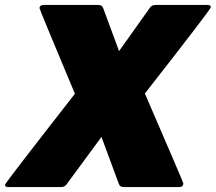

<svg xmlns="http://www.w3.org/2000/svg" viewBox="-56 -754 870 774"><path d="M666 0H442Q427 0 423 -13L353 -202L214 -13Q206 0 191 0H-23Q-36 0 -36 -9Q-36 -15 246 -376Q103 -717 103 -722Q105 -734 120 -734H341Q356 -734 360 -721L424 -548L547 -721Q555 -734 570 -734H781Q794 -734 794 -725Q794 -717 528 -377Q683 -19 683 -15Q683 0 666 0Z"/></svg>

Font: YamahaIndonesia935. App Black
Style: Italic
Weight: 900
Italic angle: -10°
Designer: Dalton Maag Ltd
Foundry: Dalton Maag Ltd
Version: Version 1.002; January 01, 2024; Regular/Italic